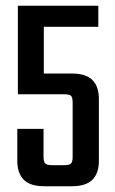

<svg xmlns="http://www.w3.org/2000/svg" viewBox="-20 -646 398 666"><path d="M131 -199V-102Q131 -85 137 -79Q143 -73 161 -73H202Q221 -73 226.5 -79Q232 -85 232 -102V-289Q232 -308 226.5 -313.5Q221 -319 202 -319H42V-626H321V-553H132V-391H229Q278 -391 300.5 -368.5Q323 -346 323 -303V-88Q323 -45 300.5 -22.5Q278 0 229 0H133Q85 0 62.5 -22.5Q40 -45 40 -88V-199Z"/></svg>

Font: Teko Light
Style: Regular
Weight: 400
Version: Version 2.000;gftools[0.9.28.dev9+g7d2139d.d20230707]